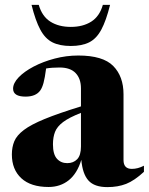

<svg xmlns="http://www.w3.org/2000/svg" viewBox="-20 -752 608 785"><path d="M568.5 -49.5Q529.5 -13.5 495.8 -0.2Q462 13 419 13Q366 13 341.8 -13.8Q317.5 -40.5 312.5 -98.5Q295.5 -42.5 261 -15Q226.5 12.5 178.5 12.5Q106 12.5 67.2 -23.2Q28.5 -59 28.5 -120.5Q28.5 -150.5 38.5 -174.5Q48.5 -198.5 77.5 -220.5Q106.5 -242.5 162.5 -265.5Q218.5 -288.5 311 -317V-390.5Q311 -430.5 289.2 -453.2Q267.5 -476 223.5 -476Q191.5 -476 168.5 -472Q163.5 -433.5 158 -413.2Q152.5 -393 144.5 -382Q126.5 -357 84.5 -357Q33.5 -357 33.5 -389.5Q33.5 -412 56.2 -435.8Q79 -459.5 117.5 -479.8Q156 -500 203.5 -512.5Q251 -525 300 -525Q401 -525 443 -482.2Q485 -439.5 485 -366.5V-97.5Q485 -61.5 519 -61.5Q543.5 -61.5 568.5 -74.5ZM196.5 -162Q196.5 -121 212.8 -103Q229 -85 255 -85Q280 -85 295.5 -101Q311 -117 311 -153V-290.5Q262.5 -271.5 238 -253Q213.5 -234.5 205 -212.8Q196.5 -191 196.5 -162ZM269.5 -642Q319 -642 353 -663.5Q387 -685 400.5 -732H430Q414 -667.5 394.2 -630.8Q374.5 -594 344.8 -579Q315 -564 269.5 -564Q224 -564 194.2 -579Q164.5 -594 144.8 -630.8Q125 -667.5 109 -732H138.5Q152 -685 186 -663.5Q220 -642 269.5 -642Z"/></svg>

Font: Newsreader 72pt
Style: Bold
Weight: 700
Designer: Hugues Gentile
Foundry: Production Type
Version: Version 1.003; ttfautohint (v1.8.3)